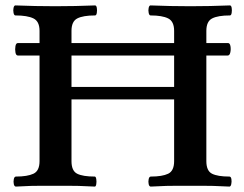

<svg xmlns="http://www.w3.org/2000/svg" viewBox="-20 -686 902 709"><path d="M39 3Q33 3 31 -6Q29 -15 31 -24.5Q33 -34 39 -34Q81 -34 103.5 -44.5Q126 -55 126 -91V-481H46Q39 -481 37 -492.5Q35 -504 37 -515.5Q39 -527 46 -527H126V-572Q126 -607 103.5 -618Q81 -629 37 -629Q32 -629 30 -638.5Q28 -648 30 -657Q32 -666 37 -666Q111 -663 184 -663Q258 -663 331 -666Q336 -666 337.5 -657Q339 -648 337.5 -638.5Q336 -629 331 -629Q287 -629 265.5 -618Q244 -607 244 -572V-527H623V-572Q623 -607 601 -618Q579 -629 536 -629Q531 -629 529 -638.5Q527 -648 529 -657Q531 -666 536 -666Q609 -663 683 -663Q756 -663 829 -666Q834 -666 835.5 -657Q837 -648 835.5 -638.5Q834 -629 829 -629Q785 -629 763.5 -618Q742 -607 742 -572V-527H822Q829 -527 831 -515.5Q833 -504 830.5 -492.5Q828 -481 821 -481H742V-91Q742 -55 763 -44.5Q784 -34 827 -34Q833 -34 834.5 -24.5Q836 -15 834 -6Q832 3 827 3Q790 1 766.5 0.5Q743 0 724.5 0Q706 0 682 0Q656 0 636.5 0Q617 0 594.5 0.5Q572 1 537 3Q531 3 529 -6Q527 -15 529 -24.5Q531 -34 537 -34Q579 -34 601 -44.5Q623 -55 623 -91V-319H244V-91Q244 -55 265 -44.5Q286 -34 330 -34Q334 -34 335.5 -24.5Q337 -15 335.5 -6Q334 3 330 3Q293 1 270 0.5Q247 0 227.5 0Q208 0 181 0Q155 0 135.5 0Q116 0 94 0.5Q72 1 39 3ZM244 -365H623V-481H244Z"/></svg>

Font: Junicode SmExp
Style: Bold
Weight: 700
Width: 6
Designer: Peter S. Baker
Version: Version 2.205; ttfautohint (v1.8.4)